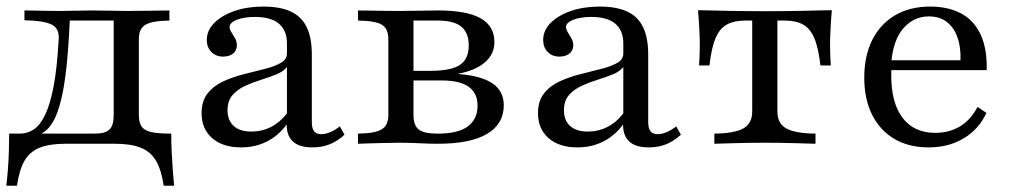

<svg xmlns="http://www.w3.org/2000/svg" viewBox="-22 -447 3152 597"><path d="M-2.4 130.6Q0.8 104 2.8 77Q4.8 50 5.6 22.6Q6.5 -4.8 6.5 -31.5H271.8Q304.8 -31.5 318.1 -44Q331.5 -56.5 331.5 -89.5V-385.5L334.7 -383.1H190.3L195.2 -386.3Q191.1 -296.8 184.3 -235.1Q177.4 -173.4 167.3 -133.9Q157.3 -94.4 144.8 -71.8Q132.3 -49.2 117.3 -38.3Q102.4 -27.4 85.5 -23.4L39.5 -31.5Q62.9 -31.5 82.7 -44.4Q102.4 -57.3 118.1 -89.5Q133.9 -121.8 144.8 -179Q155.6 -236.3 160.5 -325Q162.9 -359.7 137.1 -371.4Q111.3 -383.1 54 -383.9V-414.5Q66.9 -414.5 85.5 -414.1Q104 -413.7 125.4 -413.3Q146.8 -412.9 166.9 -412.9Q187.9 -412.9 212.1 -413.7Q236.3 -414.5 266.1 -414.5Q297.6 -414.5 322.6 -413.7Q347.6 -412.9 372.6 -412.9Q409.7 -412.9 447.6 -413.7Q485.5 -414.5 504.8 -414.5V-383.1Q451.6 -382.3 430.6 -370.2Q409.7 -358.1 409.7 -325V-89.5Q409.7 -66.9 418.1 -54Q426.6 -41.1 448.4 -36.3Q470.2 -31.5 510.5 -31.5Q510.5 -4.8 511.7 22.6Q512.9 50 514.9 77Q516.9 104 519.4 130.6H487.1Q479.8 81.5 463.3 53.2Q446.8 25 416.1 12.5Q385.5 0 335.5 0H181.5Q131.5 0 100.8 12.5Q70.2 25 54 53.2Q37.9 81.5 30.6 130.6Z M727.4 11.3Q671 11.3 637.9 -17.3Q604.8 -46 604.8 -95.2Q604.8 -133.1 623.8 -156.9Q642.7 -180.6 673 -194.4Q703.2 -208.1 737.1 -216.5Q771 -225 801.2 -232.7Q831.5 -240.3 850.8 -251.2Q870.2 -262.1 870.2 -280.6V-312.1Q870.2 -352.4 845.2 -373.4Q820.2 -394.4 771 -394.4Q737.1 -394.4 714.5 -385.5Q691.9 -376.6 691.9 -362.9Q691.9 -355.6 697.6 -346.8Q703.2 -337.9 708.9 -327.8Q714.5 -317.7 714.5 -306.5Q714.5 -290.3 702.8 -280.6Q691.1 -271 671.8 -271Q649.2 -271 635.1 -285.5Q621 -300 621 -322.6Q621 -352.4 644.4 -375.8Q667.7 -399.2 707.3 -412.9Q746.8 -426.6 796.8 -426.6Q848.4 -426.6 881.9 -411.3Q915.3 -396 931.5 -362.9Q947.6 -329.8 947.6 -277.4V-66.9Q947.6 -47.6 954.8 -38.7Q962.1 -29.8 976.6 -29.8Q990.3 -29.8 1005.2 -36.3Q1020.2 -42.7 1034.7 -54L1049.2 -28.2Q1027.4 -8.1 1003.2 1.6Q979 11.3 949.2 11.3Q869.4 11.3 869.4 -59.7Q843.5 -25 807.7 -6.9Q771.8 11.3 727.4 11.3ZM759.7 -37.9Q792.7 -37.9 821 -52.4Q849.2 -66.9 870.2 -94.4V-238.7Q859.7 -225 838.3 -216.1Q816.9 -207.3 790.7 -199.2Q764.5 -191.1 740.7 -180.2Q716.9 -169.4 701.2 -151.6Q685.5 -133.9 685.5 -104Q685.5 -72.6 704.8 -55.2Q724.2 -37.9 759.7 -37.9Z M1091.1 0V-31.5Q1144.4 -32.3 1164.9 -44.8Q1185.5 -57.3 1185.5 -89.5V-325Q1185.5 -358.1 1165.3 -370.2Q1145.2 -382.3 1091.1 -383.1V-414.5Q1103.2 -414.5 1125 -414.1Q1146.8 -413.7 1172.2 -413.3Q1197.6 -412.9 1221.8 -412.9Q1254 -412.9 1283.1 -413.7Q1312.1 -414.5 1339.5 -414.5Q1429 -414.5 1472.2 -390.3Q1515.3 -366.1 1515.3 -316.1Q1515.3 -279 1486.3 -253.6Q1457.3 -228.2 1403.2 -217.7V-216.9Q1475 -211.3 1509.7 -187.5Q1544.4 -163.7 1544.4 -119.4Q1544.4 -61.3 1492.3 -30.6Q1440.3 0 1339.5 0Q1312.1 0 1282.7 -1.6Q1253.2 -3.2 1221 -3.2Q1198.4 -3.2 1173 -2.4Q1147.6 -1.6 1125.8 -1.2Q1104 -0.8 1091.1 0ZM1338.7 -31.5Q1402.4 -31.5 1432.7 -54Q1462.9 -76.6 1462.9 -118.5Q1462.9 -157.3 1435.5 -177Q1408.1 -196.8 1352.4 -196.8H1235.5V-226.6H1312.9Q1380.6 -226.6 1408.1 -245.2Q1435.5 -263.7 1435.5 -305.6Q1435.5 -345.2 1412.5 -364.1Q1389.5 -383.1 1337.9 -383.1H1258.1L1263.7 -387.9V-89.5Q1263.7 -57.3 1279.8 -44.4Q1296 -31.5 1338.7 -31.5Z M1773.4 11.3Q1716.9 11.3 1683.9 -17.3Q1650.8 -46 1650.8 -95.2Q1650.8 -133.1 1669.8 -156.9Q1688.7 -180.6 1719 -194.4Q1749.2 -208.1 1783.1 -216.5Q1816.9 -225 1847.2 -232.7Q1877.4 -240.3 1896.8 -251.2Q1916.1 -262.1 1916.1 -280.6V-312.1Q1916.1 -352.4 1891.1 -373.4Q1866.1 -394.4 1816.9 -394.4Q1783.1 -394.4 1760.5 -385.5Q1737.9 -376.6 1737.9 -362.9Q1737.9 -355.6 1743.5 -346.8Q1749.2 -337.9 1754.8 -327.8Q1760.5 -317.7 1760.5 -306.5Q1760.5 -290.3 1748.8 -280.6Q1737.1 -271 1717.7 -271Q1695.2 -271 1681 -285.5Q1666.9 -300 1666.9 -322.6Q1666.9 -352.4 1690.3 -375.8Q1713.7 -399.2 1753.2 -412.9Q1792.7 -426.6 1842.7 -426.6Q1894.4 -426.6 1927.8 -411.3Q1961.3 -396 1977.4 -362.9Q1993.5 -329.8 1993.5 -277.4V-66.9Q1993.5 -47.6 2000.8 -38.7Q2008.1 -29.8 2022.6 -29.8Q2036.3 -29.8 2051.2 -36.3Q2066.1 -42.7 2080.6 -54L2095.2 -28.2Q2073.4 -8.1 2049.2 1.6Q2025 11.3 1995.2 11.3Q1915.3 11.3 1915.3 -59.7Q1889.5 -25 1853.6 -6.9Q1817.7 11.3 1773.4 11.3ZM1805.6 -37.9Q1838.7 -37.9 1866.9 -52.4Q1895.2 -66.9 1916.1 -94.4V-238.7Q1905.6 -225 1884.3 -216.1Q1862.9 -207.3 1836.7 -199.2Q1810.5 -191.1 1786.7 -180.2Q1762.9 -169.4 1747.2 -151.6Q1731.5 -133.9 1731.5 -104Q1731.5 -72.6 1750.8 -55.2Q1770.2 -37.9 1805.6 -37.9Z M2199.2 0V-31.5Q2262.9 -32.3 2289.9 -48Q2316.9 -63.7 2316.9 -100V-383.1H2295.2Q2261.3 -383.1 2238.7 -371Q2216.1 -358.9 2203.2 -329Q2190.3 -299.2 2183.9 -243.5H2151.6Q2152.4 -254.8 2153.2 -271Q2154 -287.1 2154 -306.5Q2154 -326.6 2152.4 -357.7Q2150.8 -388.7 2148.4 -415.3Q2166.9 -415.3 2190.3 -414.5Q2213.7 -413.7 2239.9 -413.3Q2266.1 -412.9 2295.6 -412.5Q2325 -412.1 2355.6 -412.1Q2387.1 -412.1 2416.5 -412.5Q2446 -412.9 2472.6 -413.3Q2499.2 -413.7 2522.2 -414.5Q2545.2 -415.3 2564.5 -415.3Q2562.1 -388.7 2560.5 -357.7Q2558.9 -326.6 2558.9 -306.5Q2558.9 -287.1 2559.7 -271Q2560.5 -254.8 2561.3 -243.5H2529Q2522.6 -299.2 2509.7 -329Q2496.8 -358.9 2474.6 -371Q2452.4 -383.1 2417.7 -383.1H2395.2V-100Q2395.2 -63.7 2422.2 -48Q2449.2 -32.3 2513.7 -31.5V0Q2489.5 -0.8 2444.8 -2Q2400 -3.2 2356.5 -3.2Q2312.1 -3.2 2267.7 -2Q2223.4 -0.8 2199.2 0Z M2865.3 11.3Q2804 11.3 2759.3 -14.9Q2714.5 -41.1 2689.9 -89.9Q2665.3 -138.7 2665.3 -205.6Q2665.3 -273.4 2690.3 -323Q2715.3 -372.6 2761.3 -399.6Q2807.3 -426.6 2870.2 -426.6Q2925.8 -426.6 2965.7 -405.6Q3005.6 -384.7 3026.6 -340.7Q3047.6 -296.8 3046 -229H2716.9L2716.1 -259.7H2964.5Q2966.1 -300 2955.2 -330.6Q2944.4 -361.3 2922.2 -378.6Q2900 -396 2866.1 -396Q2820.2 -396 2787.9 -360.1Q2755.6 -324.2 2749.2 -252.4L2750.8 -250.8Q2750 -241.9 2749.6 -232.7Q2749.2 -223.4 2749.2 -212.9Q2749.2 -126.6 2784.7 -80.2Q2820.2 -33.9 2886.3 -33.9Q2928.2 -33.9 2961.7 -53.2Q2995.2 -72.6 3017.7 -114.5L3045.2 -96Q3021.8 -45.2 2974.6 -16.9Q2927.4 11.3 2865.3 11.3Z"/></svg>

Font: Playfair 12pt
Style: Regular
Weight: 400
Designer: Claus Eggers Sørensen
Foundry: Claus Eggers Sørensen
Version: Version 2.000;gftools[0.9.28]